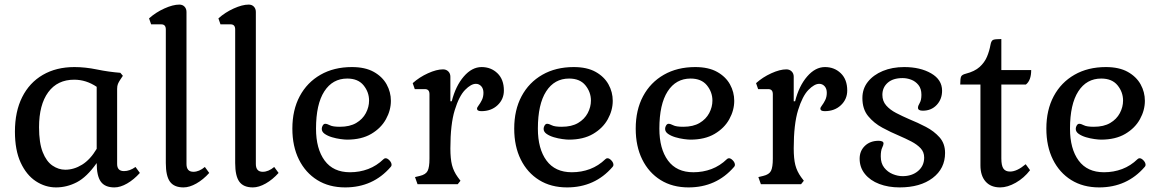

<svg xmlns="http://www.w3.org/2000/svg" viewBox="-20 -802 5060 836"><path d="M224 14Q177 14 136 -13Q95 -40 70 -94Q45 -148 45 -229Q45 -316 76.5 -379Q108 -442 166.5 -476Q225 -510 304 -510Q351 -510 402 -499.5Q453 -489 504 -485L515 -472L503 -454Q497 -445 493.5 -436.5Q490 -428 490 -415V-88Q490 -57 520 -57Q545 -57 570 -75L589 -49Q563 -20 533.5 -3Q504 14 478 14Q437 14 419 -11Q401 -36 401 -92Q358 -31 314.5 -8.5Q271 14 224 14ZM264 -63Q302 -63 337.5 -85Q373 -107 401 -154V-424Q355 -455 303 -455Q230 -455 190 -400.5Q150 -346 150 -248Q150 -180 166 -139.5Q182 -99 208.5 -81Q235 -63 264 -63Z M779 14Q738 14 720 -11Q702 -36 702 -92V-674Q702 -696 682 -696H638L629 -722Q658 -748 695.5 -765Q733 -782 761 -782Q775 -782 783.5 -773Q792 -764 792 -750V-88Q792 -54 822 -54Q847 -54 872 -75L891 -49Q865 -20 835 -3Q805 14 779 14Z M1081 14Q1040 14 1022 -11Q1004 -36 1004 -92V-674Q1004 -696 984 -696H940L931 -722Q960 -748 997.5 -765Q1035 -782 1063 -782Q1077 -782 1085.5 -773Q1094 -764 1094 -750V-88Q1094 -54 1124 -54Q1149 -54 1174 -75L1193 -49Q1167 -20 1137 -3Q1107 14 1081 14Z M1483 14Q1413 14 1361.5 -18Q1310 -50 1281.5 -107.5Q1253 -165 1253 -242Q1253 -323 1285 -383Q1317 -443 1375.5 -476.5Q1434 -510 1512 -510Q1570 -510 1607.5 -489Q1645 -468 1663.5 -434.5Q1682 -401 1682 -363Q1682 -322 1660.5 -283Q1639 -244 1596.5 -219Q1554 -194 1491 -194Q1481 -194 1462.5 -196.5Q1444 -199 1425.5 -204.5Q1407 -210 1394 -219Q1381 -228 1381 -241Q1381 -249 1385.5 -256Q1390 -263 1396 -263Q1404 -263 1416.5 -256.5Q1429 -250 1460 -250Q1503 -250 1531 -266.5Q1559 -283 1573 -309.5Q1587 -336 1587 -364Q1587 -401 1563 -430.5Q1539 -460 1492 -460Q1428 -460 1392 -404Q1356 -348 1356 -242Q1356 -154 1393.5 -103Q1431 -52 1504 -52Q1546 -52 1583 -66Q1620 -80 1650 -109Q1654 -113 1659 -113Q1667 -113 1676 -103.5Q1685 -94 1685 -84Q1685 -79 1681 -75Q1604 14 1483 14Z M1798 0 1787 -31 1808 -36Q1834 -42 1842 -58Q1850 -74 1850 -111V-392Q1850 -414 1830 -414H1786L1777 -440Q1806 -466 1843.5 -483Q1881 -500 1909 -500Q1923 -500 1932 -491Q1941 -482 1941 -468V-361H1947Q1964 -428 1999.5 -469Q2035 -510 2077 -510Q2118 -510 2146 -483Q2174 -456 2174 -408Q2174 -370 2146.5 -344Q2119 -318 2076 -318Q2057 -318 2057 -329Q2057 -334 2064 -343Q2071 -352 2078 -366Q2085 -380 2085 -398Q2085 -416 2075.5 -426.5Q2066 -437 2052 -437Q2031 -437 2005 -410.5Q1979 -384 1960 -322.5Q1941 -261 1941 -156Q1941 -111 1948 -83.5Q1955 -56 1973 -31L1985 -15L1973 0Z M2449 14Q2379 14 2327.5 -18Q2276 -50 2247.5 -107.5Q2219 -165 2219 -242Q2219 -323 2251 -383Q2283 -443 2341.5 -476.5Q2400 -510 2478 -510Q2536 -510 2573.5 -489Q2611 -468 2629.5 -434.5Q2648 -401 2648 -363Q2648 -322 2626.5 -283Q2605 -244 2562.5 -219Q2520 -194 2457 -194Q2447 -194 2428.5 -196.5Q2410 -199 2391.5 -204.5Q2373 -210 2360 -219Q2347 -228 2347 -241Q2347 -249 2351.5 -256Q2356 -263 2362 -263Q2370 -263 2382.5 -256.5Q2395 -250 2426 -250Q2469 -250 2497 -266.5Q2525 -283 2539 -309.5Q2553 -336 2553 -364Q2553 -401 2529 -430.5Q2505 -460 2458 -460Q2394 -460 2358 -404Q2322 -348 2322 -242Q2322 -154 2359.5 -103Q2397 -52 2470 -52Q2512 -52 2549 -66Q2586 -80 2616 -109Q2620 -113 2625 -113Q2633 -113 2642 -103.5Q2651 -94 2651 -84Q2651 -79 2647 -75Q2570 14 2449 14Z M2978 14Q2908 14 2856.5 -18Q2805 -50 2776.5 -107.5Q2748 -165 2748 -242Q2748 -323 2780 -383Q2812 -443 2870.5 -476.5Q2929 -510 3007 -510Q3065 -510 3102.5 -489Q3140 -468 3158.5 -434.5Q3177 -401 3177 -363Q3177 -322 3155.5 -283Q3134 -244 3091.5 -219Q3049 -194 2986 -194Q2976 -194 2957.5 -196.5Q2939 -199 2920.5 -204.5Q2902 -210 2889 -219Q2876 -228 2876 -241Q2876 -249 2880.5 -256Q2885 -263 2891 -263Q2899 -263 2911.5 -256.5Q2924 -250 2955 -250Q2998 -250 3026 -266.5Q3054 -283 3068 -309.5Q3082 -336 3082 -364Q3082 -401 3058 -430.5Q3034 -460 2987 -460Q2923 -460 2887 -404Q2851 -348 2851 -242Q2851 -154 2888.5 -103Q2926 -52 2999 -52Q3041 -52 3078 -66Q3115 -80 3145 -109Q3149 -113 3154 -113Q3162 -113 3171 -103.5Q3180 -94 3180 -84Q3180 -79 3176 -75Q3099 14 2978 14Z M3293 0 3282 -31 3303 -36Q3329 -42 3337 -58Q3345 -74 3345 -111V-392Q3345 -414 3325 -414H3281L3272 -440Q3301 -466 3338.5 -483Q3376 -500 3404 -500Q3418 -500 3427 -491Q3436 -482 3436 -468V-361H3442Q3459 -428 3494.5 -469Q3530 -510 3572 -510Q3613 -510 3641 -483Q3669 -456 3669 -408Q3669 -370 3641.5 -344Q3614 -318 3571 -318Q3552 -318 3552 -329Q3552 -334 3559 -343Q3566 -352 3573 -366Q3580 -380 3580 -398Q3580 -416 3570.5 -426.5Q3561 -437 3547 -437Q3526 -437 3500 -410.5Q3474 -384 3455 -322.5Q3436 -261 3436 -156Q3436 -111 3443 -83.5Q3450 -56 3468 -31L3480 -15L3468 0Z M3897 14Q3848 14 3808.5 -1Q3769 -16 3746 -44.5Q3723 -73 3723 -111Q3723 -145 3746 -167Q3769 -189 3806 -189Q3814 -189 3820.5 -186.5Q3827 -184 3827 -177Q3827 -171 3821 -158.5Q3815 -146 3815 -121Q3815 -91 3830 -72Q3845 -53 3867 -44Q3889 -35 3910 -35Q3951 -35 3977.5 -57.5Q4004 -80 4004 -116Q4004 -140 3988.5 -156.5Q3973 -173 3948 -186Q3923 -199 3895 -211Q3859 -226 3822 -246Q3785 -266 3760 -296.5Q3735 -327 3735 -375Q3735 -416 3759 -446Q3783 -476 3824 -493Q3865 -510 3917 -510Q3987 -510 4034.5 -482.5Q4082 -455 4082 -407Q4082 -370 4058.5 -345Q4035 -320 3998 -320Q3977 -320 3977 -333Q3977 -341 3984.5 -353.5Q3992 -366 3992 -389Q3992 -416 3979 -432Q3966 -448 3947.5 -455Q3929 -462 3910 -462Q3868 -462 3845 -441.5Q3822 -421 3822 -389Q3822 -362 3838.5 -343Q3855 -324 3882 -310Q3909 -296 3939 -283Q3976 -268 4011.5 -249.5Q4047 -231 4071 -204Q4095 -177 4095 -136Q4095 -68 4041 -27Q3987 14 3897 14Z M4335 14Q4294 14 4271.5 -11.5Q4249 -37 4249 -82V-434H4161Q4161 -461 4165 -469Q4169 -477 4185 -481Q4224 -491 4245.5 -510.5Q4267 -530 4277.5 -555Q4288 -580 4293 -608Q4296 -624 4303.5 -628Q4311 -632 4340 -632V-497H4470Q4470 -452 4447 -434H4340V-112Q4340 -81 4349 -68Q4358 -55 4378 -55Q4408 -55 4446 -87L4465 -61Q4439 -27 4403 -6.5Q4367 14 4335 14Z M4766 14Q4696 14 4644.5 -18Q4593 -50 4564.5 -107.5Q4536 -165 4536 -242Q4536 -323 4568 -383Q4600 -443 4658.5 -476.5Q4717 -510 4795 -510Q4853 -510 4890.5 -489Q4928 -468 4946.5 -434.5Q4965 -401 4965 -363Q4965 -322 4943.5 -283Q4922 -244 4879.5 -219Q4837 -194 4774 -194Q4764 -194 4745.5 -196.5Q4727 -199 4708.5 -204.5Q4690 -210 4677 -219Q4664 -228 4664 -241Q4664 -249 4668.5 -256Q4673 -263 4679 -263Q4687 -263 4699.5 -256.5Q4712 -250 4743 -250Q4786 -250 4814 -266.5Q4842 -283 4856 -309.5Q4870 -336 4870 -364Q4870 -401 4846 -430.5Q4822 -460 4775 -460Q4711 -460 4675 -404Q4639 -348 4639 -242Q4639 -154 4676.5 -103Q4714 -52 4787 -52Q4829 -52 4866 -66Q4903 -80 4933 -109Q4937 -113 4942 -113Q4950 -113 4959 -103.5Q4968 -94 4968 -84Q4968 -79 4964 -75Q4887 14 4766 14Z"/></svg>

Font: Gabriela
Style: Regular
Weight: 400
Designer: Eduardo Rodriguez Tunni
Foundry: Eduardo Rodriguez Tunni
Version: Version 2.001;gftools[0.9.26]